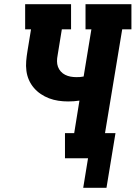

<svg xmlns="http://www.w3.org/2000/svg" viewBox="-20 -755 647 916"><path d="M488 141H377L400 0H290V-120H334L359 -275Q346 -273 332.5 -272Q319 -271 305 -271Q281 -271 258 -274.5Q235 -278 214 -286Q193 -294 174.5 -306.5Q156 -319 141.5 -336Q127 -353 118 -373.5Q109 -394 106 -417Q103 -440 105 -463.5Q107 -487 111 -511L128 -615H100V-735H319V-615H275L255 -492Q252 -477 252 -463Q252 -449 256.5 -436.5Q261 -424 270 -414Q279 -404 291 -398Q303 -392 316.5 -389.5Q330 -387 344 -387Q353 -387 361.5 -387.5Q370 -388 379 -390L416 -615H388V-735H607V-615H563L481 -120H531Z"/></svg>

Font: Iosevka Slab Heavy Extended
Style: Italic
Weight: 900
Width: 7
Italic angle: -9°
Monospace: yes
Designer: Belleve Invis
Foundry: Belleve Invis
Version: Version 11.1.0; ttfautohint (v1.8.3)